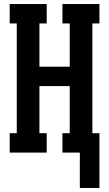

<svg xmlns="http://www.w3.org/2000/svg" viewBox="-20 -755 540 950"><path d="M375 175V0H289V-96H325V-329H175V-96H211V0H28V-96H63V-639H28V-735H211V-639H175V-425H325V-639H289V-735H472V-639H437V-96H472V175Z"/></svg>

Font: Iosevka Curly Slab
Style: Bold
Weight: 700
Monospace: yes
Designer: Belleve Invis
Foundry: Belleve Invis
Version: Version 22.1.2; ttfautohint (v1.8.4)